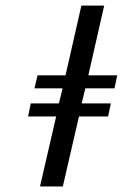

<svg xmlns="http://www.w3.org/2000/svg" viewBox="-20 -672 442 691"><path d="M206.1 -1H124L182.1 -252.9H81.1L90.8 -299.8H191.9Q193.8 -308.1 198.5 -325.9Q203.1 -343.8 205.1 -354H104L115.2 -400.9H215.8L272.9 -651.9H355L297.9 -400.9H401.9L392.1 -354H287.1Q285.2 -344.7 280.5 -326.7Q275.9 -308.6 273.9 -299.8H378.9L369.1 -252.9H264.2Z"/></svg>

Font: Linux Libertine
Style: Bold Italic
Weight: 700
Italic angle: -11.5°
Designer: Philipp H. Poll
Foundry: Philipp H. Poll
Version: Version 4.0.5